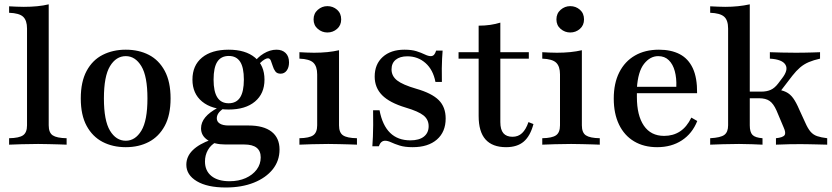

<svg xmlns="http://www.w3.org/2000/svg" viewBox="-20 -651 3746 864"><path d="M21 0V-29Q66.1 -29.8 83.9 -42.3Q101.6 -54.8 101.6 -87.1V-522.6Q101.6 -558.9 84.3 -575.4Q66.9 -591.9 21 -593.5V-622.6Q37.1 -621.8 54 -621Q71 -620.2 87.1 -620.2Q119.4 -620.2 147.6 -623Q175.8 -625.8 199.2 -631.5V-87.1Q199.2 -54 217.3 -41.9Q235.5 -29.8 279.8 -29V0Q267.7 -0.8 246.8 -1.2Q225.8 -1.6 200.8 -2.4Q175.8 -3.2 151.6 -3.2Q114.5 -3.2 77 -2Q39.5 -0.8 21 0Z M546 11.3Q487.1 11.3 441.5 -12.5Q396 -36.3 369.8 -84.7Q343.5 -133.1 343.5 -208.1Q343.5 -283.1 369.8 -331.9Q396 -380.6 441.9 -404Q487.9 -427.4 546 -427.4Q604.8 -427.4 650 -404Q695.2 -380.6 721.4 -331.9Q747.6 -283.1 747.6 -208.1Q747.6 -133.1 721.4 -84.7Q695.2 -36.3 650 -12.5Q604.8 11.3 546 11.3ZM546 -17.7Q588.7 -17.7 616.1 -62.9Q643.5 -108.1 643.5 -208.1Q643.5 -308.1 616.1 -353.2Q588.7 -398.4 546 -398.4Q502.4 -398.4 475 -353.2Q447.6 -308.1 447.6 -208.1Q447.6 -108.1 475 -62.9Q502.4 -17.7 546 -17.7Z M996 192.7Q912.9 192.7 865.7 164.5Q818.5 136.3 818.5 90.3Q818.5 53.2 847.2 25Q875.8 -3.2 930.6 -22.6L950.8 -10.5Q928.2 1.6 915.3 24.6Q902.4 47.6 902.4 75.8Q902.4 117.7 931.5 141.1Q960.5 164.5 1012.9 164.5Q1054 164.5 1085.5 150.4Q1116.9 136.3 1135.1 112.1Q1153.2 87.9 1153.2 57.3Q1153.2 28.2 1134.7 13.7Q1116.1 -0.8 1079 -0.8H995.2Q944.4 -0.8 914.5 -20.6Q884.7 -40.3 884.7 -73.4Q884.7 -100 903.6 -123Q922.6 -146 960.5 -166.1L986.3 -162.9Q970.2 -152.4 962.9 -141.5Q955.6 -130.6 955.6 -118.5Q955.6 -103.2 969.4 -94.8Q983.1 -86.3 1008.1 -86.3H1098.4Q1166.1 -86.3 1202 -58.5Q1237.9 -30.6 1237.9 21.8Q1237.9 72.6 1207.3 110.9Q1176.6 149.2 1122.2 171Q1067.7 192.7 996 192.7ZM1008.9 -158.1Q933.1 -158.1 889.5 -194Q846 -229.8 846 -292.7Q846 -356.5 889.1 -391.9Q932.3 -427.4 1008.9 -427.4Q1084.7 -427.4 1127.4 -391.9Q1170.2 -356.5 1170.2 -292.7Q1170.2 -229.8 1127.4 -194Q1084.7 -158.1 1008.9 -158.1ZM1008.9 -186.3Q1043.5 -186.3 1060.5 -212.5Q1077.4 -238.7 1077.4 -292.7Q1077.4 -347.6 1060.5 -373.4Q1043.5 -399.2 1009.7 -399.2Q975 -399.2 958.1 -373.4Q941.1 -347.6 941.1 -292.7Q941.1 -238.7 958.1 -212.5Q975 -186.3 1008.9 -186.3ZM1242.7 -319.4Q1226.6 -319.4 1219 -329.8Q1211.3 -340.3 1207.3 -354Q1203.2 -367.7 1198.8 -378.2Q1194.4 -388.7 1185.5 -388.7Q1179.8 -388.7 1170.6 -383.5Q1161.3 -378.2 1151.6 -368.5Q1141.9 -358.9 1134.7 -344.4L1121 -366.1Q1137.9 -392.7 1166.5 -410.1Q1195.2 -427.4 1224.2 -427.4Q1250 -427.4 1265.3 -412.5Q1280.6 -397.6 1280.6 -370.2Q1280.6 -347.6 1270.2 -333.5Q1259.7 -319.4 1242.7 -319.4Z M1327.4 0V-29Q1371.8 -29.8 1389.5 -42.3Q1407.3 -54.8 1407.3 -87.1V-316.1Q1407.3 -352.4 1389.9 -369Q1372.6 -385.5 1327.4 -387.1V-416.1Q1342.7 -415.3 1359.7 -414.5Q1376.6 -413.7 1393.5 -413.7Q1425 -413.7 1453.2 -416.5Q1481.5 -419.4 1505.6 -425V-87.1Q1505.6 -54 1523.8 -41.9Q1541.9 -29.8 1586.3 -29V0Q1574.2 -0.8 1553.2 -1.2Q1532.3 -1.6 1507.3 -2.4Q1482.3 -3.2 1457.3 -3.2Q1421 -3.2 1383.5 -2Q1346 -0.8 1327.4 0ZM1453.2 -504.8Q1429 -504.8 1410.1 -521Q1391.1 -537.1 1391.1 -563.7Q1391.1 -590.3 1410.1 -606.9Q1429 -623.4 1453.2 -623.4Q1478.2 -623.4 1496.8 -607.3Q1515.3 -591.1 1515.3 -563.7Q1515.3 -537.1 1496.8 -521Q1478.2 -504.8 1453.2 -504.8Z M1837.1 11.3Q1801.6 11.3 1778.6 4Q1755.6 -3.2 1740.3 -10.5Q1725 -17.7 1712.9 -17.7Q1693.5 -17.7 1684.7 7.3H1655.6Q1657.3 -13.7 1658.1 -36.7Q1658.9 -59.7 1659.3 -88.7Q1659.7 -117.7 1658.9 -154.8H1687.9Q1700.8 -87.1 1735.5 -53.2Q1770.2 -19.4 1826.6 -19.4Q1866.1 -19.4 1887.5 -36.3Q1908.9 -53.2 1908.9 -83.1Q1908.9 -112.9 1885.9 -131.5Q1862.9 -150 1805.6 -166.9Q1733.1 -188.7 1699.6 -222.6Q1666.1 -256.5 1666.1 -306.5Q1666.1 -362.1 1702.4 -394.8Q1738.7 -427.4 1800 -427.4Q1832.3 -427.4 1854 -420.6Q1875.8 -413.7 1891.5 -406Q1907.3 -398.4 1918.5 -398.4Q1927.4 -398.4 1933.1 -404.4Q1938.7 -410.5 1942.7 -423.4H1971.8Q1970.2 -405.6 1969.4 -386.7Q1968.5 -367.7 1968.1 -343.1Q1967.7 -318.5 1968.5 -282.3H1939.5Q1929 -337.1 1894.8 -367.3Q1860.5 -397.6 1812.9 -397.6Q1779.8 -397.6 1760.9 -382.3Q1741.9 -366.9 1741.9 -338.7Q1741.9 -308.9 1766.9 -289.1Q1791.9 -269.4 1853.2 -251.6Q1923.4 -231.5 1954.4 -200.4Q1985.5 -169.4 1985.5 -117.7Q1985.5 -57.3 1946 -23Q1906.5 11.3 1837.1 11.3Z M2257.3 11.3Q2196 11.3 2164.9 -23.4Q2133.9 -58.1 2133.9 -129V-387.1H2043.5V-416.1H2133.9V-535.5Q2162.1 -535.5 2186.3 -539.1Q2210.5 -542.7 2231.5 -549.2V-416.1H2359.7V-387.1H2231.5V-101.6Q2231.5 -67.7 2245.2 -51.6Q2258.9 -35.5 2286.3 -35.5Q2312.1 -35.5 2329.4 -52Q2346.8 -68.5 2358.1 -101.6L2380.6 -92.7Q2366.1 -38.7 2336.7 -13.7Q2307.3 11.3 2257.3 11.3Z M2420.2 0V-29Q2464.5 -29.8 2482.3 -42.3Q2500 -54.8 2500 -87.1V-316.1Q2500 -352.4 2482.7 -369Q2465.3 -385.5 2420.2 -387.1V-416.1Q2435.5 -415.3 2452.4 -414.5Q2469.4 -413.7 2486.3 -413.7Q2517.7 -413.7 2546 -416.5Q2574.2 -419.4 2598.4 -425V-87.1Q2598.4 -54 2616.5 -41.9Q2634.7 -29.8 2679 -29V0Q2666.9 -0.8 2646 -1.2Q2625 -1.6 2600 -2.4Q2575 -3.2 2550 -3.2Q2513.7 -3.2 2476.2 -2Q2438.7 -0.8 2420.2 0ZM2546 -504.8Q2521.8 -504.8 2502.8 -521Q2483.9 -537.1 2483.9 -563.7Q2483.9 -590.3 2502.8 -606.9Q2521.8 -623.4 2546 -623.4Q2571 -623.4 2589.5 -607.3Q2608.1 -591.1 2608.1 -563.7Q2608.1 -537.1 2589.5 -521Q2571 -504.8 2546 -504.8Z M2937.1 11.3Q2877.4 11.3 2833.5 -14.9Q2789.5 -41.1 2765.7 -90.3Q2741.9 -139.5 2741.9 -207.3Q2741.9 -276.6 2766.9 -325.8Q2791.9 -375 2837.5 -401.2Q2883.1 -427.4 2945.2 -427.4Q3000 -427.4 3038.7 -407.3Q3077.4 -387.1 3097.6 -344Q3117.7 -300.8 3116.9 -231.5H2810.5L2809.7 -260.5H3023.4Q3025 -300 3016.5 -331Q3008.1 -362.1 2989.5 -380.2Q2971 -398.4 2941.9 -398.4Q2905.6 -398.4 2878.2 -363.7Q2850.8 -329 2846 -254L2846.8 -251.6Q2846 -243.5 2846 -234.7Q2846 -225.8 2846 -214.5Q2846 -131.5 2877.4 -85.5Q2908.9 -39.5 2968.5 -39.5Q3008.9 -39.5 3039.5 -59.3Q3070.2 -79 3091.1 -121.8L3117.7 -106.5Q3095.2 -50 3048.4 -19.4Q3001.6 11.3 2937.1 11.3Z M3175.8 0V-29Q3222.6 -31.5 3239.5 -44Q3256.5 -56.5 3256.5 -87.1V-522.6Q3256.5 -560.5 3238.3 -576.2Q3220.2 -591.9 3175.8 -593.5V-622.6Q3195.2 -621.8 3211.3 -621Q3227.4 -620.2 3243.5 -620.2Q3302.4 -620.2 3354 -631.5V-87.1Q3354 -56.5 3366.1 -44Q3378.2 -31.5 3411.3 -29V0Q3393.5 -0.8 3364.1 -2Q3334.7 -3.2 3305.6 -3.2Q3270.2 -3.2 3232.7 -2Q3195.2 -0.8 3175.8 0ZM3471.8 0V-29Q3503.2 -32.3 3510.5 -42.7Q3517.7 -53.2 3506.5 -77.4L3474.2 -154Q3460.5 -184.7 3443.1 -196.8Q3425.8 -208.9 3395.2 -208.9H3341.1V-238.7H3405.6Q3430.6 -238.7 3448.4 -246.8Q3466.1 -254.8 3481.5 -275L3499.2 -298.4Q3513.7 -316.9 3517.7 -332.3Q3521.8 -347.6 3514.5 -359.7Q3507.3 -371.8 3489.9 -378.6Q3472.6 -385.5 3444.4 -387.1V-416.1Q3468.5 -415.3 3498 -414.5Q3527.4 -413.7 3562.1 -413.7Q3583.1 -413.7 3600.8 -414.1Q3618.5 -414.5 3635.5 -414.9Q3652.4 -415.3 3670.2 -416.1V-387.1Q3641.1 -380.6 3619.4 -371.4Q3597.6 -362.1 3580.2 -347.2Q3562.9 -332.3 3545.2 -309.7L3483.9 -229.8L3470.2 -249.2Q3498.4 -246 3516.9 -237.1Q3535.5 -228.2 3549.2 -209.3Q3562.9 -190.3 3576.6 -158.1L3604 -98.4Q3615.3 -72.6 3627.4 -58.5Q3639.5 -44.4 3657.3 -38.3Q3675 -32.3 3702.4 -29V0Q3674.2 -0.8 3653.6 -1.2Q3633.1 -1.6 3616.5 -2Q3600 -2.4 3583.1 -2.4Q3558.1 -2.4 3533.5 -2Q3508.9 -1.6 3471.8 0Z"/></svg>

Font: Playfair SemiBold
Style: Regular
Weight: 600
Designer: Claus Eggers Sørensen
Foundry: Claus Eggers Sørensen
Version: Version 2.001;gftools[0.9.30]